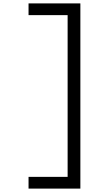

<svg xmlns="http://www.w3.org/2000/svg" viewBox="-20 -965 640 1130"><path d="M148 145V76H430L378 128V-928L430 -876H148V-945H453V145Z"/></svg>

Font: Victor Mono Thin
Style: Regular
Weight: 400
Monospace: yes
Version: Version 1.561;gftools[0.9.30]